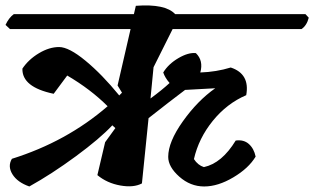

<svg xmlns="http://www.w3.org/2000/svg" viewBox="-30 -674 1136 694"><path d="M578 -107Q578 -161 631 -235.5Q684 -310 748 -355L639 -349Q587 -310 507 -247L483 -11Q453 5 405 -3.5Q357 -12 322 -41L350 -160L387 -211L376 -221Q331 -173 244 -109Q157 -45 76 0Q33 -15 15 -44Q-3 -73 13 -100Q211 -162 359 -290Q298 -351 213 -401L164 -335Q49 -359 51 -426Q73 -459 110.5 -481.5Q148 -504 183.5 -504Q219 -504 279 -454.5Q339 -405 401 -329L411 -339L395 -365L442 -569H6L-10 -584Q2 -610 20 -623H454L461 -653Q568 -661 603 -623H1074L1086 -610Q1079 -582 1060 -569H594L525 -431L514 -318Q556 -349 583 -374Q567 -392 560 -412Q579 -443 615 -464Q651 -485 678 -482Q706 -455 694 -412Q752 -414 804 -430Q874 -407 860 -330Q790 -300 739 -237Q688 -174 671 -99Q685 -77 707 -70Q772 -84 822 -166Q851 -170 869.5 -153.5Q888 -137 894 -108Q869 -66 813.5 -33Q758 0 708 0Q658 0 618 -35.5Q578 -71 578 -107Z"/></svg>

Font: Tillana SemiBold
Style: Regular
Weight: 600
Designer: Lipi Raval (Devanagari, Latin), Jonny Pinhorn (Latin)
Foundry: Indian Type Foundry
Version: Version 2.003;PS 1.0;hotconv 1.0.79;makeotf.lib2.5.61930; tt